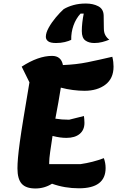

<svg xmlns="http://www.w3.org/2000/svg" viewBox="-20 -1043 664 1089"><path d="M181 26Q127 26 103 -1Q79 -28 79 -88Q79 -113 82 -148Q85 -183 92.5 -238Q100 -293 113.5 -375Q127 -457 147 -576L103 -665Q197 -726 275 -726Q327 -726 337 -674Q413 -677 476.5 -690Q540 -703 617 -721Q621 -705 622.5 -691Q624 -677 624 -665Q624 -598 578 -563Q532 -528 459 -528Q429 -528 393.5 -532.5Q358 -537 325 -546Q319 -508 311 -462Q303 -416 294 -370Q330 -364 372 -364L456 -385Q457 -377 458 -367Q459 -357 459 -346Q459 -306 432 -283.5Q405 -261 357 -261Q339 -261 320.5 -263.5Q302 -266 278 -272Q270 -221 264.5 -181.5Q259 -142 259 -122Q259 -117 259 -112H436Q506 -122 569 -146Q579 -119 579 -90Q579 25 428 25Q347 25 275 -1Q232 26 181 26ZM298 -799Q266 -799 253 -809Q240 -819 240 -834Q240 -857 256.5 -886.5Q273 -916 296.5 -944Q320 -972 341 -991Q364 -1005 396 -1014Q428 -1023 467 -1023Q508 -1023 537.5 -1007.5Q567 -992 568 -955L569 -883Q569 -858 578 -842.5Q587 -827 600 -818Q581 -810 559.5 -804.5Q538 -799 515 -799Q484 -799 464 -813.5Q444 -828 444 -867Q444 -890 447 -916Q450 -942 455 -966H437Q411 -938 397 -899Q383 -860 384 -817Q370 -810 347.5 -804.5Q325 -799 298 -799Z"/></svg>

Font: Lemonada SemiBold
Style: Regular
Weight: 600
Designer: Mohamed Gaber (Arabic), Eduardo Tunni (Latin)
Foundry: Kief Type Foundry
Version: Version 4.005; ttfautohint (v1.8.3)